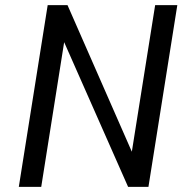

<svg xmlns="http://www.w3.org/2000/svg" viewBox="-20 -725 728 745"><path d="M53 0 165 -705H242L493 -133H491L582 -705H668L556 0H477L226 -568H230L140 0Z"/></svg>

Font: Nunito Sans 7pt Condensed Medium
Style: Italic
Weight: 500
Width: 3
Italic angle: -9°
Designer: Vernon Adams
Foundry: Vernon Adams
Version: Version 3.101;gftools[0.9.27]